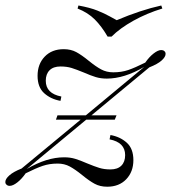

<svg xmlns="http://www.w3.org/2000/svg" viewBox="-53 -685 638 716"><path d="M564.5 -483.9Q564.5 -472.6 549.6 -459.3Q534.7 -446 504 -433.9L287.9 -254.8H381.5L375 -238.7H268.5L46.8 -54.8Q121 -98.4 186.3 -98.4Q208.9 -98.4 227.4 -92.7Q246 -87.1 271.8 -75.8Q299.2 -64.5 317.3 -58.9Q335.5 -53.2 358.9 -53.2Q385.5 -53.2 399.6 -67.3Q413.7 -81.5 413.7 -106.5Q413.7 -154 355.6 -165.3L358.9 -181.5Q395.2 -175 419.8 -152.8Q444.4 -130.6 444.4 -87.9Q444.4 -44.4 417.7 -16.5Q391.1 11.3 346.8 11.3Q320.2 11.3 300 0.4Q279.8 -10.5 253.2 -32.3Q227.4 -53.2 207.3 -64.1Q187.1 -75 162.1 -75Q131.5 -75 106.5 -66.5Q81.5 -58.1 42.7 -38.7Q28.2 -17.7 11.7 -4.8Q-4.8 8.1 -16.9 8.1Q-24.2 8.1 -28.2 4Q-33.1 0.8 -33.1 -6.5Q-33.1 -17.7 -18.1 -31Q-3.2 -44.4 27.4 -56.5L247.6 -238.7H155.6L161.3 -254.8H266.9L484.7 -435.5Q410.5 -391.9 345.2 -391.9Q322.6 -391.9 304 -397.6Q285.5 -403.2 259.7 -414.5Q232.3 -425.8 214.1 -431.5Q196 -437.1 172.6 -437.1Q146 -437.1 131.9 -423Q117.7 -408.9 117.7 -383.9Q117.7 -336.3 175.8 -325L172.6 -308.9Q136.3 -315.3 111.7 -337.5Q87.1 -359.7 87.1 -402.4Q87.1 -446 113.7 -473.8Q140.3 -501.6 184.7 -501.6Q211.3 -501.6 231.5 -490.7Q251.6 -479.8 278.2 -458.1Q304 -437.1 324.2 -426.2Q344.4 -415.3 369.4 -415.3Q400 -415.3 425 -423.8Q450 -432.3 488.7 -451.6Q503.2 -472.6 519.8 -485.5Q536.3 -498.4 548.4 -498.4Q555.6 -498.4 559.7 -494.4Q564.5 -491.1 564.5 -483.9ZM548.4 -664.5 552.4 -653.2Q494.4 -635.5 444.4 -607.7Q394.4 -579.8 362.9 -548.4H348.4Q325.8 -587.1 300.4 -612.5Q275 -637.9 236.3 -653.2L239.5 -664.5Q283.1 -656.5 310.1 -645.6Q337.1 -634.7 356.5 -623.8Q375.8 -612.9 382.3 -609.7Q471.8 -647.6 548.4 -664.5Z"/></svg>

Font: Playfair Display SC
Style: Italic
Weight: 400
Italic angle: -14°
Designer: Claus Eggers Sørensen
Foundry: Claus Eggers Sørensen
Version: Version 1.202; ttfautohint (v1.6)